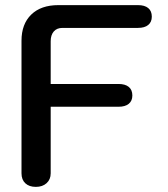

<svg xmlns="http://www.w3.org/2000/svg" viewBox="-20 -720 656 750"><path d="M64 -43V-561Q64 -626 102 -663Q140 -700 208 -700H519Q545 -700 559 -688.5Q573 -677 573 -655Q573 -634 559 -622.5Q545 -611 519 -611H224Q202 -611 190 -597Q178 -583 178 -559V-392H443Q469 -392 483 -380.5Q497 -369 497 -347Q497 -326 483 -314.5Q469 -303 443 -303H178V-43Q178 -19 162 -4.5Q146 10 120 10Q94 10 79 -4Q64 -18 64 -43Z"/></svg>

Font: Kodchasan SemiBold
Style: Regular
Weight: 600
Version: Version 1.000; ttfautohint (v1.6)